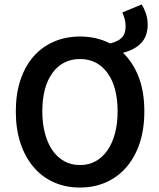

<svg xmlns="http://www.w3.org/2000/svg" viewBox="-20 -830 714 862"><path d="M339 12Q275 12 222 -11.5Q169 -35 131 -79.5Q93 -124 72 -187Q51 -250 51 -330Q51 -409 72 -471.5Q93 -534 131 -577Q169 -620 222 -643Q275 -666 339 -666Q414 -666 474 -635Q509 -643 526.5 -660.5Q544 -678 544 -712Q544 -729 539.5 -745.5Q535 -762 529 -774L616 -810Q627 -793 635 -769.5Q643 -746 643 -720Q643 -668 614.5 -637.5Q586 -607 532 -593Q578 -549 603 -483.5Q628 -418 628 -330Q628 -250 607 -187Q586 -124 547.5 -79.5Q509 -35 456 -11.5Q403 12 339 12ZM339 -89Q378 -89 409 -106Q440 -123 462 -154.5Q484 -186 496 -230.5Q508 -275 508 -330Q508 -440 462.5 -502.5Q417 -565 339 -565Q261 -565 215.5 -502.5Q170 -440 170 -330Q170 -275 182 -230.5Q194 -186 216 -154.5Q238 -123 269 -106Q300 -89 339 -89Z"/></svg>

Font: CV Source Sans Light
Style: Bold
Weight: 600
Designer: Paul D. Hunt
Foundry: Adobe Systems Incorporated
Version: Version 3.001